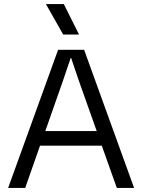

<svg xmlns="http://www.w3.org/2000/svg" viewBox="-20 -925 700 945"><path d="M394 -680 640 0H555L481 -208H177L104 0H20L266 -680ZM203 -280H456L369 -525L330 -640H328L289 -525ZM206 -905H294L369 -755H291Z"/></svg>

Font: TASA Orbiter Display
Style: Regular
Weight: 400
Designer: Weizhong Zhang
Version: Version 1.000;Glyphs 3.1.2 (3151)